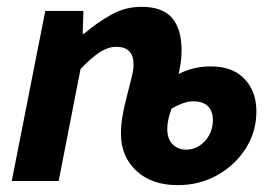

<svg xmlns="http://www.w3.org/2000/svg" viewBox="-20 -528 809 560"><path d="M498.4 12Q422.5 12 377.6 -29.9Q332.8 -71.8 332.8 -137.4Q332.8 -162.2 336.8 -185.7Q340.7 -209.2 343.7 -221.6L361.5 -292.8Q365.7 -308.4 367.6 -319.3Q369.5 -330.3 369.5 -340.3Q369.5 -365.9 356.7 -378.7Q344 -391.5 319.1 -391.5Q295.9 -391.5 271.5 -376Q247.1 -360.4 214.9 -326.7L151.1 0H14.3L112 -496.1H223.3L221.2 -429.7H225.2Q262 -461.2 303.6 -484.7Q345.1 -508.1 392.3 -508.1Q454.3 -508.1 481.9 -475.6Q509.6 -443.1 509.6 -380.6Q509.6 -371.2 508.9 -361.4Q508.2 -351.7 506.3 -339.8Q504.3 -327.9 501.1 -312.3Q525.4 -324.1 547.3 -329.2Q569.3 -334.3 594.6 -334.3Q658.7 -334.3 693.3 -297.7Q727.8 -261.1 727.8 -203.1Q727.8 -144 696.8 -95.1Q665.8 -46.2 613.7 -17.1Q561.5 12 498.4 12ZM523.4 -91.5Q544.1 -91.5 561.7 -102.9Q579.3 -114.3 590.1 -133.8Q600.9 -153.4 600.9 -177.3Q600.9 -204 586.5 -218.2Q572 -232.4 544.8 -232.4Q529.2 -232.4 515.5 -227.6Q501.7 -222.8 480.3 -211.4Q474.1 -193.2 471 -179.6Q467.9 -166 467.9 -151.7Q467.9 -122.8 483.5 -107.1Q499.1 -91.5 523.4 -91.5Z"/></svg>

Font: Source Sans 3 VF
Style: Italic
Weight: 200
Italic angle: -11°
Designer: Paul D. Hunt
Foundry: Adobe Systems Incorporated
Version: Version 3.042;hotconv 1.0.118;makeotfexe 2.5.65603